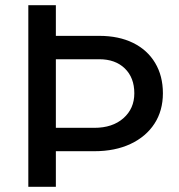

<svg xmlns="http://www.w3.org/2000/svg" viewBox="-20 -719 690 739"><path d="M165 -137V-227H343Q413 -227 455 -264Q497 -301 497 -360Q497 -420 460.5 -455.5Q424 -491 362 -491H165V-581H362Q437 -581 492 -554Q547 -527 577 -477Q607 -427 607 -360Q607 -293 574.5 -243Q542 -193 482.5 -165Q423 -137 343 -137ZM89 0V-699H195V0Z"/></svg>

Font: Azeret Mono Thin
Style: Regular
Weight: 400
Version: Version 1.002